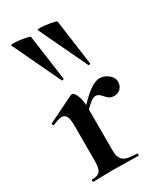

<svg xmlns="http://www.w3.org/2000/svg" viewBox="-185 -804 748 877"><g transform="rotate(-30 189.5 -365.5)"><path d="M299 -396Q322 -396 343.5 -379.5Q365 -363 365 -340Q365 -319 352 -305.5Q339 -292 318 -292Q303 -292 293.5 -298Q284 -304 274 -316Q265 -326 258.5 -330.5Q252 -335 243 -335Q232 -335 215.5 -323Q199 -311 161 -271L153 -284Q208 -347 241.5 -371.5Q275 -396 299 -396ZM39 -12Q70 -12 81 -26.5Q92 -41 92 -81V-269Q92 -300 84.5 -314.5Q77 -329 61 -329Q44 -329 13 -315H11Q8 -315 6.5 -320Q5 -325 7 -326L146 -394Q152 -396 153 -396Q165 -396 175.5 -370.5Q186 -345 186 -303V-81Q186 -41 205 -26.5Q224 -12 275 -12Q279 -12 279 -6Q279 0 275 0Q240 0 220 -1L139 -2L80 -1Q65 0 39 0Q36 0 36 -6Q36 -12 39 -12ZM178 -731Q199 -731 230 -725.5Q261 -720 263 -716L296 -476Q297 -474 291.5 -472.5Q286 -471 285 -474L165 -727Q164 -731 178 -731ZM38 -731Q59 -731 90 -725.5Q121 -720 123 -716L156 -476Q157 -474 151.5 -472.5Q146 -471 145 -474L25 -727Q24 -731 38 -731Z"/></g></svg>

Font: Cormorant Infant
Style: Bold
Weight: 700
Designer: Christian Thalmann (Catharsis Fonts)
Foundry: Catharsis Fonts
Version: Version 4.000